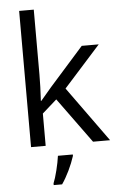

<svg xmlns="http://www.w3.org/2000/svg" viewBox="-63 -803 656 1067"><g transform="rotate(-5 264.5 -269.5)"><path d="M85.4 -759.8H167V-397.9Q167 -332.5 162.1 -251H164.6Q202.1 -296.4 225.1 -322.3L415 -536.1H509.8L304.7 -307.6L526.4 0H431.2L248 -252L167 -180.2V0H85.4ZM230 61H313V68.8Q300.3 108.4 280.5 149.4Q260.7 190.4 239.3 221.2H192.4V211.4Q203.1 185.5 214.1 141.4Q225.1 97.2 230 61Z"/></g></svg>

Font: Viking Open Sans
Style: Regular
Weight: 400
Foundry: Ascender Corporation
Version: Version 2.001